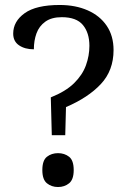

<svg xmlns="http://www.w3.org/2000/svg" viewBox="-20 -744 514 771"><path d="M184 -353Q244 -377 277.5 -410Q311 -443 325 -481.5Q339 -520 339 -560Q339 -612 313 -643.5Q287 -675 228 -675Q187 -675 162 -657Q137 -639 126.5 -610Q116 -581 116 -546Q80 -546 56.5 -562Q33 -578 33 -609Q33 -658 79 -691Q125 -724 220 -724Q283 -724 332 -702.5Q381 -681 408.5 -640.5Q436 -600 436 -543Q436 -461 385 -406.5Q334 -352 245 -314L242 -201H188ZM213 7Q187 7 168.5 -8Q150 -23 150 -61Q150 -100 168.5 -114.5Q187 -129 213 -129Q239 -129 257.5 -114.5Q276 -100 276 -61Q276 -23 257.5 -8Q239 7 213 7Z"/></svg>

Font: Noto Serif Yezidi
Style: Regular
Weight: 400
Designer: Dalton Maag Ltd
Foundry: Dalton Maag Ltd
Version: Version 1.001; ttfautohint (v1.8.4.7-5d5b)